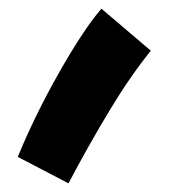

<svg xmlns="http://www.w3.org/2000/svg" viewBox="-20 -231 423 443"><path d="M138 192Q185 103 233 23.5Q281 -56 328 -114L214 -211Q172 -162 116 -63Q60 36 21 131Z"/></svg>

Font: Noto Sans Arabic Condensed Extra
Style: Regular
Weight: 800
Width: 3
Designer: Nadine Chahine - Monotype Design Team
Foundry: Monotype Imaging Inc.
Version: Version 1.902